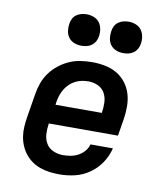

<svg xmlns="http://www.w3.org/2000/svg" viewBox="-85 -824 770 902"><g transform="rotate(10 300.0 -373.5)"><path d="M260 8Q236 8 212.5 5Q189 2 167.5 -5.5Q146 -13 127.5 -26Q109 -39 95.5 -56Q82 -73 73 -94Q64 -115 60.5 -138Q57 -161 58.5 -184.5Q60 -208 64 -232L82 -342Q86 -369 95.5 -396Q105 -423 122 -446.5Q139 -470 162.5 -488.5Q186 -507 212 -518.5Q238 -530 266 -534Q294 -538 321 -538Q352 -538 382.5 -532Q413 -526 438.5 -511Q464 -496 482 -472.5Q500 -449 508.5 -420.5Q517 -392 517 -360.5Q517 -329 512 -298L499 -219H169V-217Q165 -192 166.5 -167.5Q168 -143 179.5 -123.5Q191 -104 213 -94Q235 -84 260 -84Q277 -84 295.5 -87Q314 -90 331 -99Q348 -108 361 -122.5Q374 -137 379 -156H486Q477 -119 455.5 -86.5Q434 -54 401.5 -31.5Q369 -9 332.5 -0.5Q296 8 260 8ZM185 -311H406V-313Q410 -337 409 -361.5Q408 -386 397 -406Q386 -426 364.5 -436Q343 -446 319 -446Q303 -446 287.5 -443Q272 -440 257 -432.5Q242 -425 229.5 -413Q217 -401 208.5 -387Q200 -373 195 -358Q190 -343 187 -327ZM456 -605Q438 -605 421.5 -611.5Q405 -618 395 -631.5Q385 -645 382.5 -662.5Q380 -680 383 -698Q385 -711 391 -722.5Q397 -734 408 -741.5Q419 -749 431.5 -752Q444 -755 456 -755Q474 -755 490.5 -748.5Q507 -742 517 -728.5Q527 -715 530 -697.5Q533 -680 530 -662Q528 -649 521.5 -637.5Q515 -626 504.5 -618.5Q494 -611 481.5 -608Q469 -605 456 -605ZM256 -605Q238 -605 221.5 -611.5Q205 -618 195 -631.5Q185 -645 182.5 -662.5Q180 -680 183 -698Q185 -711 191 -722.5Q197 -734 208 -741.5Q219 -749 231.5 -752Q244 -755 256 -755Q274 -755 290.5 -748.5Q307 -742 317 -728.5Q327 -715 330 -697.5Q333 -680 330 -662Q328 -649 321.5 -637.5Q315 -626 304.5 -618.5Q294 -611 281.5 -608Q269 -605 256 -605Z"/></g></svg>

Font: Iosevka Curly Slab SmBdExObl
Style: Regular
Weight: 600
Width: 7
Italic angle: -9°
Monospace: yes
Designer: Belleve Invis
Foundry: Belleve Invis
Version: Version 11.1.0; ttfautohint (v1.8.3)